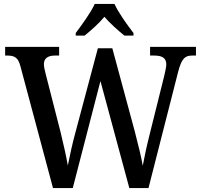

<svg xmlns="http://www.w3.org/2000/svg" viewBox="-20 -951 1016 971"><path d="M363 -784V-771H408C440 -797 481 -833 508 -866C536 -833 577 -797 609 -771H655V-784C626 -822 579 -886 559 -931H459C439 -886 391 -822 363 -784ZM83 -617 248 0H348L488 -541L634 0H731L882 -592C900 -658 917 -670 953 -670H971V-714H739V-670H760C801 -670 821 -657 821 -625C821 -613 815 -586 811 -569L738 -276C722 -213 711 -161 702 -113C694 -159 679 -219 662 -285L548 -707H475L362 -283C345 -221 333 -164 323 -114C315 -161 301 -222 287 -280L210 -581C206 -597 202 -614 202 -626C202 -655 221 -670 258 -670H279V-714H6V-670H18C54 -670 72 -659 83 -617Z"/></svg>

Font: Noto Serif Tamil SemiCondensed Medium
Style: Regular
Weight: 500
Width: 4
Designer: Indian Type Foundry, Tom Grace, and the Monotype Design Team
Foundry: Monotype Imaging Inc.
Version: Version 2.004